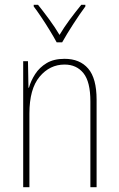

<svg xmlns="http://www.w3.org/2000/svg" viewBox="-20 -783 498 803"><path d="M250 -537Q314 -537 349 -496Q384 -455 384 -366V0H358V-359Q358 -441 329 -477Q300 -513 250 -513Q188 -513 145.5 -462Q103 -411 103 -308V0H77V-527H97L99 -416H101Q109 -445 127 -473Q145 -501 175 -519Q205 -537 250 -537ZM217 -606Q204 -630 186.5 -658.5Q169 -687 151.5 -713Q134 -739 121 -756V-763H139Q160 -737 185 -703Q210 -669 229 -637Q248 -669 271 -700Q294 -731 320 -763H337V-756Q314 -725 286.5 -682.5Q259 -640 240 -606Z"/></svg>

Font: Noto Sans Tamil Condensed Thin
Style: Regular
Weight: 100
Width: 3
Designer: Jelle Bosma - Monotype Design Team
Foundry: Monotype Imaging Inc.
Version: Version 2.004; ttfautohint (v1.8.4.7-5d5b)